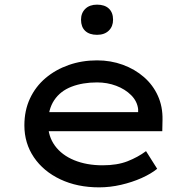

<svg xmlns="http://www.w3.org/2000/svg" viewBox="-20 -797 819 827"><path d="M407 10Q313 10 240 -24.5Q167 -59 126 -119.5Q85 -180 85 -257Q85 -321 109 -372.5Q133 -424 176 -460.5Q219 -497 276 -517Q333 -537 398 -537Q457 -537 509 -518Q561 -499 600 -465Q639 -431 660 -384.5Q681 -338 680 -282L679 -232H172L149 -314H590L575 -303V-327Q571 -361 545 -387Q519 -413 480.5 -427.5Q442 -442 398 -442Q336 -442 288 -423.5Q240 -405 213.5 -365.5Q187 -326 187 -264Q187 -210 216.5 -169.5Q246 -129 299.5 -107Q353 -85 422 -85Q485 -85 529.5 -102.5Q574 -120 609 -146L657 -70Q630 -48 589.5 -30Q549 -12 501.5 -1Q454 10 407 10ZM398 -647Q365 -647 347 -664Q329 -681 329 -712Q329 -741 347.5 -759Q366 -777 398 -777Q431 -777 449 -760Q467 -743 467 -712Q467 -683 448.5 -665Q430 -647 398 -647Z"/></svg>

Font: Lexend Giga
Style: Regular
Weight: 400
Designer: Bonnie Shaver-Troup, Thomas Jockin
Foundry: Lexend
Version: Version 1.007